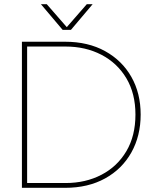

<svg xmlns="http://www.w3.org/2000/svg" viewBox="-20 -900 743 920"><path d="M85 0V-700H292Q402 -700 483.5 -655Q565 -610 609.5 -531.5Q654 -453 654 -351Q654 -249 609.5 -169.5Q565 -90 483.5 -45Q402 0 292 0ZM110 -23H294Q390 -23 466 -62.5Q542 -102 585.5 -175.5Q629 -249 629 -351Q629 -452 585.5 -525Q542 -598 466 -637.5Q390 -677 294 -677H110ZM280 -757 176 -880H204L300 -770L396 -880H424L320 -757Z"/></svg>

Font: MuseoModerno Thin
Style: Regular
Weight: 100
Designer: Pablo Cosgaya, Héctor Gatti, Marcela Romero, and the Authors of The MuseoModerno Project.
Foundry: Omnibus-Type Team
Version: Version 1.003